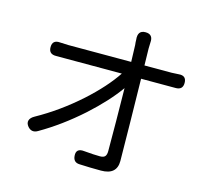

<svg xmlns="http://www.w3.org/2000/svg" viewBox="-112 -901 1127 1050"><g transform="rotate(15 451.5 -376.0)"><path d="M546 21Q484 21 424 18Q389 17 386 -19Q382 -64 431 -58Q486 -53 520 -53Q541 -53 549 -62.5Q557 -72 557 -92Q557 -252 554 -448Q493 -362 389 -268Q276 -167 158 -99Q126 -80 102 -107Q87 -125 92 -141.5Q97 -158 119 -170Q245 -240 359 -342Q462 -435 519 -521H196Q172 -521 147 -521Q105 -520 105 -560Q105 -602 149 -598Q179 -596 195 -596H373H552Q550 -659 549 -691Q548 -696 547.5 -705.5Q547 -715 547 -720Q541 -773 586 -773Q631 -773 626 -724Q625 -713 625 -691L627 -596H781Q793 -596 821 -598Q864 -602 864 -560Q864 -520 822 -521Q803 -521 784 -521H628Q633 -259 635 -57Q635 21 546 21Z"/></g></svg>

Font: GenSenRounded TW R
Style: Regular
Weight: 400
Version: Version 1.501;PS 1;hotconv 16.6.51;makeotf.lib2.5.65220